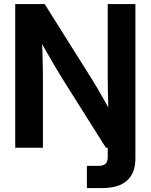

<svg xmlns="http://www.w3.org/2000/svg" viewBox="-20 -748 763 972"><path d="M419.9 204.1V91.8Q428.2 91.8 445.3 91.8Q462.4 91.8 476.6 91.8Q502.9 91.8 514.2 81.1Q525.4 70.3 525.4 46.9V-59.1H665.5V54.2Q665.5 128.4 623 166.3Q580.6 204.1 496.6 204.1Q472.7 204.1 452.6 204.1Q432.6 204.1 419.9 204.1ZM57.1 0V-727.5H206.1L450.7 -338.4Q461.4 -321.8 477.5 -293.7Q493.7 -265.6 512 -233.2Q530.3 -200.7 546.9 -170.9L531.2 -135.7Q529.3 -167.5 528.1 -209.2Q526.9 -251 526.1 -289.6Q525.4 -328.1 525.4 -349.1V-727.5H665.5V0H516.1L294.9 -351.1Q282.7 -371.1 262.7 -404.3Q242.7 -437.5 218.3 -480.5Q193.8 -523.4 166.5 -571.8L190.4 -589.8Q193.4 -535.6 194.8 -488.8Q196.3 -441.9 196.8 -406.7Q197.3 -371.6 197.3 -351.6V0Z"/></svg>

Font: Inter Cardless Display
Style: Bold
Weight: 700
Designer: Rasmus Andersson
Foundry: rsms
Version: Version 4.001;git-9221beed3